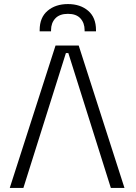

<svg xmlns="http://www.w3.org/2000/svg" viewBox="-20 -924 668 944"><path d="M367 -700 592 0H525L316 -663H304L95 0H28L253 -700ZM175 -770V-776Q175 -838 214 -871Q253 -904 314 -904Q375 -904 413.5 -871Q452 -838 452 -776V-770H396V-776Q396 -811 375.5 -833.5Q355 -856 314 -856Q273 -856 252 -833.5Q231 -811 231 -776V-770Z"/></svg>

Font: Space 7353
Style: Regular
Weight: 400
Designer: Christine Claussen + Ruben Lyon  (Space 7353)
Version: Version 1.000;FEAKit 1.0